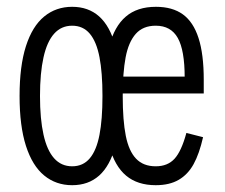

<svg xmlns="http://www.w3.org/2000/svg" viewBox="-20 -532 660 564"><path d="M192 12Q144.5 12 109.8 -16.5Q75 -45 56.2 -103.5Q37.5 -162 37.5 -250Q37.5 -338 56.2 -396.5Q75 -455 109.8 -483.5Q144.5 -512 192 -512Q239.5 -512 271.2 -483.8Q303 -455.5 319 -397.2Q335 -339 335 -250Q335 -161 319 -102.8Q303 -44.5 271.2 -16.2Q239.5 12 192 12ZM192 -456.5Q160 -456.5 139 -433Q118 -409.5 107.8 -363.5Q97.5 -317.5 97.5 -250Q97.5 -182.5 107.8 -136.5Q118 -90.5 139 -67Q160 -43.5 192 -43.5Q224 -43.5 243.8 -67Q263.5 -90.5 272.2 -135.8Q281 -181 281 -250Q281 -319 272.2 -364.2Q263.5 -409.5 243.8 -433Q224 -456.5 192 -456.5ZM438 -512Q486.5 -512 517.2 -489.8Q548 -467.5 563.2 -420.2Q578.5 -373 578.5 -298V-257.5H313V-307H552L522.5 -283V-304.5Q522.5 -384.5 502.2 -420.5Q482 -456.5 437.5 -456.5Q400 -456.5 378.8 -432.5Q357.5 -408.5 349 -363.5Q340.5 -318.5 340.5 -250Q340.5 -178 349.5 -133Q358.5 -88 379.8 -65.8Q401 -43.5 437.5 -43.5Q472.5 -43.5 492.8 -65.8Q513 -88 527.5 -141.5L576.5 -129Q565.5 -80.5 548.8 -50Q532 -19.5 505 -3.8Q478 12 437.5 12Q384 12 350.5 -16Q317 -44 301.5 -101.5Q286 -159 286 -250Q286 -339.5 301 -397Q316 -454.5 349.5 -483.2Q383 -512 438 -512Z"/></svg>

Font: Monaspace Neon Var ExtraLight
Style: Regular
Weight: 200
Designer: Riley Cran and the Lettermatic Team
Version: Version 1.200 (Monaspace Neon Var)